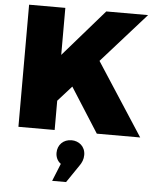

<svg xmlns="http://www.w3.org/2000/svg" viewBox="-63 -754 888 1098"><g transform="rotate(5 380.5 -205.0)"><path d="M488 -416 742 -701H502L267 -431V-701H59V0H267V-168L346 -256L509 0H758ZM369 50C322 50 289 83 289 129C289 153 299 176 319 190L278 291H358L426 191C439 173 448 153 448 128C448 78 410 50 369 50Z"/></g></svg>

Font: Montserrat ExtraBold
Style: Regular
Weight: 800
Designer: Julieta Ulanovsky
Foundry: Julieta Ulanovsky
Version: Version 4.000